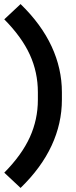

<svg xmlns="http://www.w3.org/2000/svg" viewBox="-20 -770 373 943"><path d="M284 -280Q284 -164 233.5 -55Q183 54 81 153L1 78Q87 -9 126.5 -96Q166 -183 166 -280V-317Q166 -415 126.5 -501.5Q87 -588 1 -675L81 -750Q183 -651 233.5 -542Q284 -433 284 -317Z"/></svg>

Font: Inria Sans
Style: Bold
Weight: 700
Designer: Black Foundry Team
Foundry: Black Foundry
Version: Version 1.2; ttfautohint (v1.8.3)